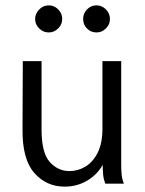

<svg xmlns="http://www.w3.org/2000/svg" viewBox="-20 -685 540 716"><path d="M221 11Q153 11 108 -40Q63 -91 64 -202L65 -457H135V-202Q135 -115 165.5 -81Q196 -47 239 -47Q271 -47 299 -64Q327 -81 344.5 -116Q362 -151 362 -205V-457H432V-71Q432 -53 433.5 -35.5Q435 -18 442 0H373Q366 -17 364.5 -35Q363 -53 363 -70Q341 -32 303.5 -10.5Q266 11 221 11ZM162 -564Q141 -564 126 -579Q111 -594 111 -614Q111 -634 126 -649.5Q141 -665 162 -665Q182 -665 197 -650Q212 -635 212 -614Q212 -594 197 -579Q182 -564 162 -564ZM340 -564Q319 -564 304.5 -578.5Q290 -593 290 -614Q290 -635 304.5 -650Q319 -665 340 -665Q360 -665 375 -650Q390 -635 390 -614Q390 -594 375 -579Q360 -564 340 -564Z"/></svg>

Font: Inconsolata Nerd Font Mono
Style: Regular
Weight: 400
Monospace: yes
Designer: Raph Levien, Cyreal, Brenton Simpson
Foundry: Raph Levien, Cyreal, Google
Version: Version 3.000; ttfautohint (v1.8.3);Nerd Fonts 3.0.2